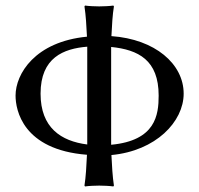

<svg xmlns="http://www.w3.org/2000/svg" viewBox="-20 -668 717 691"><path d="M293 -111C291 -70 289 -32 284 0L286 3C298 1 325 0 337 0C349 0 376 1 388 3L390 0C385 -33 383 -70 381 -110C541 -125 641 -230 641 -331C641 -438 538 -527 381 -538C383 -578 385 -615 390 -645L388 -648C376 -646 349 -645 337 -645C325 -645 298 -646 286 -648L284 -645C289 -612 291 -576 293 -536C106 -518 36 -402 36 -324C36 -272 62 -129 293 -111ZM380 -147C380 -164 380 -182 380 -200V-445C380 -463 380 -481 380 -499C478 -489 551 -452 551 -324C551 -254 540 -162 380 -147ZM294 -148C200 -160 126 -208 126 -331C126 -461 209 -493 294 -500C294 -482 294 -464 294 -445V-200C294 -182 294 -165 294 -148Z"/></svg>

Font: Libertinus Sans
Style: Regular
Weight: 400
Designer: Philipp H. Poll, Khaled Hosny
Foundry: Caleb Maclennan
Version: Version 7.050;RELEASE